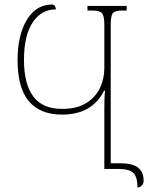

<svg xmlns="http://www.w3.org/2000/svg" viewBox="-20 -740 668 841"><path d="M582 81Q582 33 563 16.5Q544 0 499 0H437V-259Q437 -279 437.5 -300.5Q438 -322 440 -343H436Q411 -292 365 -265Q319 -238 252 -238Q156 -238 106.5 -296.5Q57 -355 57 -477Q57 -583 95.5 -649.5Q134 -716 200 -720Q217 -722 221 -713Q225 -704 225 -699Q161 -699 123 -641.5Q85 -584 85 -477Q85 -373 125.5 -318Q166 -263 252 -263Q315 -263 356 -287.5Q397 -312 417 -353Q437 -394 437 -442V-632Q437 -671 426 -682.5Q415 -694 385 -694H363V-714H535V-694H515Q484 -694 474.5 -682.5Q465 -671 465 -632V-25H505Q560 -25 584.5 -6Q609 13 609 51Q609 65 601 73Q593 81 582 81Z"/></svg>

Font: Noto Serif Georgian SemiCondensed Thin
Style: Regular
Weight: 100
Width: 4
Designer: Monotype Design Team, Akaki Razmadze
Foundry: Google LLC
Version: Version 2.003; ttfautohint (v1.8.4.7-5d5b)